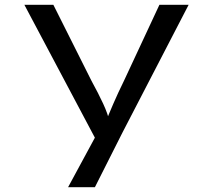

<svg xmlns="http://www.w3.org/2000/svg" viewBox="-20 -545 882 795"><path d="M262 230 394 -14V65L81 -525H201L359 -210Q387 -159 407 -116Q427 -73 434 -39L417 -38Q430 -71 449 -115Q468 -159 494 -212L640 -525H761L487 4L373 230Z"/></svg>

Font: Lexend Peta
Style: Regular
Weight: 400
Designer: Bonnie Shaver-Troup, Thomas Jockin
Foundry: Lexend
Version: Version 1.007